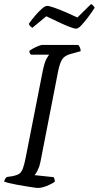

<svg xmlns="http://www.w3.org/2000/svg" viewBox="-28 -925 486 945"><path d="M159 0Q152 0 135.5 -2.5Q119 -5 97.5 -8.5Q76 -12 54.5 -16Q33 -20 16.5 -24Q0 -28 -8 -31Q-6 -39 -2 -45.5Q2 -52 6 -54L34 -58Q54 -62 65.5 -69Q77 -76 84.5 -95.5Q92 -115 99 -152L183 -579Q192 -621 201.5 -637Q211 -653 214 -656H124Q121 -659 119 -663Q117 -667 116 -674Q123 -680 136 -687Q149 -694 162 -699Q175 -704 180 -704H357Q361 -700 365 -692Q369 -684 369 -673L322 -660Q290 -652 278 -633Q266 -614 258 -574L171 -128Q166 -104 157.5 -87Q149 -70 142 -63L236 -53Q238 -50 240 -44Q242 -38 242 -31Q226 -19 201.5 -9.5Q177 0 159 0ZM347 -784Q336 -784 311 -794Q286 -804 255.5 -818.5Q225 -833 200 -845L131 -788Q128 -790 122 -795Q116 -800 114 -808Q128 -828 145 -848Q162 -868 178 -882Q194 -896 204 -896Q214 -896 239.5 -887Q265 -878 296.5 -864.5Q328 -851 353 -839L420 -905Q427 -902 431.5 -896.5Q436 -891 438 -887Q424 -865 406 -841Q388 -817 372.5 -800.5Q357 -784 347 -784Z"/></svg>

Font: Texturina 12pt Light
Style: Italic
Weight: 300
Italic angle: -11°
Designer: Guillermo Torres Carreño
Foundry: Omnibus-Type
Version: Version 1.002